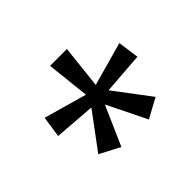

<svg xmlns="http://www.w3.org/2000/svg" viewBox="-99 -922 805 805"><g transform="rotate(-45 303.5 -519.0)"><path d="M138 -340 256 -499 73 -513 87 -607 278 -553 257 -745H357L336 -553L530 -607L543 -513L358 -499L478 -340L391 -293L305 -468L228 -293Z"/></g></svg>

Font: ukannada85
Style: Book
Weight: 400
Designer: Jelle Bosma - Monotype Design Team
Foundry: Monotype Imaging Inc.
Version: Version 2.003